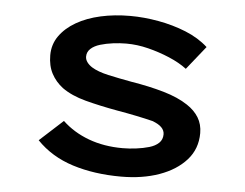

<svg xmlns="http://www.w3.org/2000/svg" viewBox="-44 -591 835 654"><g transform="rotate(5 373.5 -264.0)"><path d="M392 10Q300 10 226 -13.5Q152 -37 102 -89L182 -162Q220 -126 272.5 -106.5Q325 -87 389 -87Q411 -87 435 -90Q459 -93 479.5 -99Q500 -105 512 -116.5Q524 -128 524 -146Q524 -173 482 -188Q458 -194 426.5 -200.5Q395 -207 360 -213Q299 -224 250 -237Q201 -250 169 -273Q144 -292 130 -318.5Q116 -345 116 -381Q116 -418 136.5 -447Q157 -476 192.5 -496.5Q228 -517 275 -527.5Q322 -538 376 -538Q423 -538 473 -529Q523 -520 567.5 -502Q612 -484 644 -455L580 -375Q555 -394 519.5 -409Q484 -424 446 -433.5Q408 -443 371 -443Q349 -443 325.5 -440Q302 -437 282 -431Q262 -425 250 -414Q238 -403 238 -387Q238 -377 244.5 -368Q251 -359 262 -352Q283 -339 319 -331Q355 -323 399 -315Q461 -305 511 -290.5Q561 -276 594 -254Q620 -237 634 -214Q648 -191 648 -161Q648 -107 614 -69Q580 -31 522.5 -10.5Q465 10 392 10Z"/></g></svg>

Font: Lexend Tera Medium
Style: Regular
Weight: 500
Designer: Bonnie Shaver-Troup, Thomas Jockin
Foundry: Lexend
Version: Version 1.007